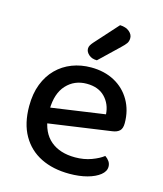

<svg xmlns="http://www.w3.org/2000/svg" viewBox="-108 -780 741 875"><g transform="rotate(15 262.5 -343.0)"><path d="M110 -177 106 -250 393 -291Q390 -339 359 -371Q328 -403 273 -403Q215 -403 177.5 -362.5Q140 -322 139 -246L140 -211Q148 -138 191.5 -101.5Q235 -65 307 -65Q349 -65 384 -78Q419 -91 439 -107Q451 -99 458.5 -88Q466 -77 466 -63Q466 -41 444 -23.5Q422 -6 385 4Q348 14 301 14Q224 14 166.5 -14.5Q109 -43 77 -99Q45 -155 45 -237Q45 -296 62.5 -341Q80 -386 111 -417Q142 -448 183.5 -464Q225 -480 273 -480Q336 -480 384 -454Q432 -428 459 -381Q486 -334 486 -274Q486 -249 474.5 -238Q463 -227 441 -224ZM252 -591 350 -700Q378 -699 394 -685.5Q410 -672 410 -655Q410 -640 403 -630Q396 -620 380 -605L289 -518Q265 -518 250.5 -531Q236 -544 236 -559Q236 -568 240.5 -575.5Q245 -583 252 -591Z"/></g></svg>

Font: Baloo Tamma 2 Medium
Style: Regular
Weight: 500
Designer: Divya Kowshik, Shuchita Grover and Ek Type
Foundry: Ek Type
Version: Version 1.700